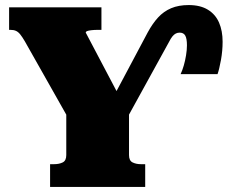

<svg xmlns="http://www.w3.org/2000/svg" viewBox="-20 -739 902 759"><path d="M564 -611Q583 -646 605 -670Q627 -694 656.5 -706.5Q686 -719 726 -719Q772 -719 802 -700.5Q832 -682 846 -649.5Q860 -617 860 -574Q860 -538 853.5 -502Q847 -466 840 -446H694Q701 -461 706.5 -480Q712 -499 715.5 -520.5Q719 -542 719 -560Q719 -586 712.5 -598Q706 -610 690 -610Q682 -610 675 -606.5Q668 -603 661.5 -595Q655 -587 648 -573L473 -255L490 -305V-126Q490 -104 504 -97Q518 -90 537 -90H554V0H178V-90H194Q214 -90 228 -97Q242 -104 242 -126V-305L256 -261L78 -576Q68 -593 60 -603Q52 -613 43 -617Q34 -621 21 -621H16V-710H381V-621H368Q352 -621 340.5 -619.5Q329 -618 324 -616Q319 -614 319 -610L467 -329L405 -312Z"/></svg>

Font: Roboto Serif Black
Style: Regular
Weight: 900
Designer: Greg Gazdowicz
Foundry: Commercial Type
Version: Version 1.008